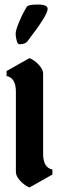

<svg xmlns="http://www.w3.org/2000/svg" viewBox="-20 -826 260 846"><path d="M170 -502V-148Q170 -87 211 -79V-57L110 0Q88 -9 69 -29.5Q50 -50 50 -68V-422Q50 -483 9 -491V-513L110 -570Q132 -561 151 -540.5Q170 -520 170 -502ZM98 -796Q104 -806 147 -806Q190 -806 190 -787Q190 -759 100 -643Q90 -631 65 -631Q58 -631 53.5 -647Q49 -663 49 -678Q49 -693 65 -731Q81 -769 98 -796Z"/></svg>

Font: Pirata One
Style: Regular
Weight: 400
Designer: Rodrigo Fuenzalida, Nicolas Massi
Foundry: Rodrigo Fuenzalida, Nicolas Massi
Version: Version 1.001